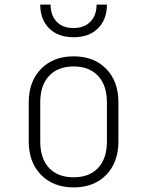

<svg xmlns="http://www.w3.org/2000/svg" viewBox="-20 -805 640 835"><path d="M300 10Q212 10 158.5 -44.5Q105 -99 105 -190V-360Q105 -451 158.5 -505.5Q212 -560 300 -560Q389 -560 442 -505.5Q495 -451 495 -360V-190Q495 -99 442 -44.5Q389 10 300 10ZM300 -34Q369 -34 407 -75Q445 -116 445 -190V-360Q445 -434 406.5 -475Q368 -516 300 -516Q232 -516 193.5 -475Q155 -434 155 -360V-190Q155 -116 193 -75Q231 -34 300 -34ZM300 -643Q233 -643 194 -681.5Q155 -720 155 -785H200Q200 -738 226.5 -710.5Q253 -683 299 -683Q346 -683 373 -710.5Q400 -738 400 -785H445Q445 -720 406 -681.5Q367 -643 300 -643Z"/></svg>

Font: Tiny Thin
Style: Regular
Weight: 100
Monospace: yes
Designer: Philipp Nurullin, Konstantin Bulenkov
Foundry: JetBrains
Version: Version 2.251; ttfautohint (v1.8.4.7-5d5b)